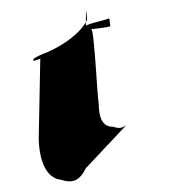

<svg xmlns="http://www.w3.org/2000/svg" viewBox="-20 -539 343 362"><path d="M44 -424C40 -424 58 -427 56 -430L53 -278C54 -234 68 -203 95 -200C117 -193 130 -198 142 -222L218 -303C206 -295 202 -298 193 -300C174 -300 166 -315 166 -347C164 -344 158 -484 152 -484C152 -484 190 -488 188 -490L186 -505C189 -503 142 -494 142 -490V-519C143 -517 144 -508 144 -501C128 -469 81 -444 60 -437C54 -434 38 -428 44 -424Z"/></svg>

Font: Zinc
Style: Regular
Weight: 400
Version: Version 1